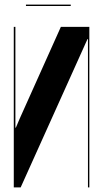

<svg xmlns="http://www.w3.org/2000/svg" viewBox="-20 -816 449 836"><path d="M245 -699 66 -300 49 -260H47V-300V-699H40V0H70L343 -606L361 -646H363V-606V0H369V-699ZM288 -796H93V-790H288Z"/></svg>

Font: Moniqa Black
Style: Regular
Weight: 900
Designer: Rajesh Rajput
Foundry: Rajesh Rajput
Version: Version 1.000